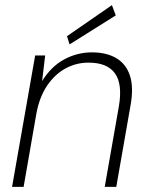

<svg xmlns="http://www.w3.org/2000/svg" viewBox="-20 -728 581 748"><path d="M27 0 117 -512H156L144 -412Q179 -469 230 -496.5Q281 -524 338 -524Q395 -524 433 -501.5Q471 -479 486 -434Q501 -389 489 -320L433 0H388L443 -313Q458 -400 428 -442Q398 -484 325 -484Q277 -484 235.5 -461.5Q194 -439 164 -395Q134 -351 122 -287L72 0ZM251 -555 241 -587 416 -708 431 -668Z"/></svg>

Font: DM Sans 12pt ExtraLight
Style: Italic
Weight: 250
Italic angle: -10°
Version: Version 4.004;gftools[0.9.30]